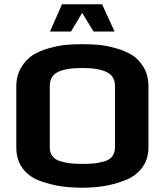

<svg xmlns="http://www.w3.org/2000/svg" viewBox="-20 -865 768 895"><path d="M672 -462C672 -496 664.7 -525.5 650 -550.5C635.3 -575.5 617.3 -594.7 596 -608C574.7 -621.3 549 -632.2 519 -640.5C489 -648.8 462.2 -654 438.5 -656C414.8 -658 389.7 -659 363 -659C337 -659 312.3 -658 289 -656C265.7 -654 239 -648.8 209 -640.5C179 -632.2 153.5 -621.3 132.5 -608C111.5 -594.7 93.5 -575.3 78.5 -550C63.5 -524.7 56 -495.3 56 -462V-178C56 -138.7 66.2 -105.7 86.5 -79C106.8 -52.3 134.2 -33 168.5 -21C202.8 -9 235.2 -0.8 265.5 3.5C295.8 7.8 328.3 10 363 10C399.7 10 434.3 7.3 467 2C499.7 -3.3 532.3 -12.5 565 -25.5C597.7 -38.5 623.7 -58 643 -84C662.3 -110 672 -141.3 672 -178ZM516 -178C516 -161.3 511.8 -147.5 503.5 -136.5C495.2 -125.5 483 -117.7 467 -113C451 -108.3 435.5 -105.2 420.5 -103.5C405.5 -101.8 387 -101 365 -101C343 -101 324.5 -101.8 309.5 -103.5C294.5 -105.2 278.8 -108.3 262.5 -113C246.2 -117.7 233.7 -125.5 225 -136.5C216.3 -147.5 212 -161.3 212 -178V-463C212 -495 224.7 -517.2 250 -529.5C275.3 -541.8 313.3 -548 364 -548C414 -548 451.8 -541.7 477.5 -529C503.2 -516.3 516 -494.3 516 -463ZM514 -718 456 -845H269L213 -718H311L363 -805L416 -718Z"/></svg>

Font: Play
Style: Bold
Weight: 700
Designer: Jonas Hecksher
Foundry: Jonas Hecksher, Playtypeª, e-types AS
Version: Version 1.002